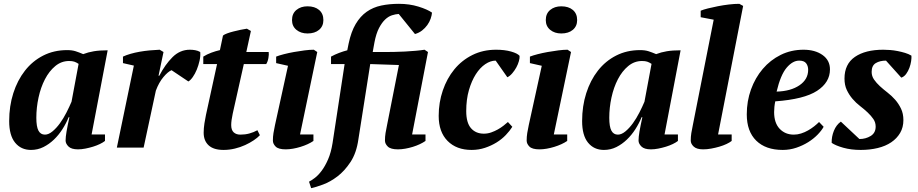

<svg xmlns="http://www.w3.org/2000/svg" viewBox="-20 -772 4802 1004"><path d="M215 -68Q234 -68 254.5 -85Q275 -102 293.5 -127.5Q312 -153 327.5 -183.5Q343 -214 354 -240L391 -438Q379 -446 368.5 -449.5Q358 -453 341 -453Q301 -453 269 -426.5Q237 -400 215 -357.5Q193 -315 181.5 -262Q170 -209 170 -156Q170 -110 181 -89Q192 -68 215 -68ZM339 -159Q326 -127 306.5 -96.5Q287 -66 262 -42Q237 -18 207 -3Q177 12 142 12Q90 12 59 -26Q28 -64 28 -139Q28 -217 49.5 -284.5Q71 -352 110.5 -402.5Q150 -453 206 -481.5Q262 -510 331 -510Q357 -510 375.5 -504Q394 -498 415 -489Q441 -499 471 -504Q501 -509 543 -509L459 -69H529V-35Q519 -27 502.5 -19Q486 -11 466.5 -5Q447 1 426.5 5Q406 9 388 9Q353 9 338 -6Q323 -21 323 -37Q323 -55 328 -84.5Q333 -114 343 -159Z M877 -405Q858 -397 834.5 -369Q811 -341 795 -298L731 0H591L680 -429L623 -442V-476Q640 -484 662.5 -490.5Q685 -497 710.5 -501.5Q736 -506 763 -508.5Q790 -511 815 -512L835 -500L809 -376H813Q843 -434 882 -473Q921 -512 973 -512Q987 -512 1001 -509.5Q1015 -507 1027 -500Q1029 -479 1023.5 -454.5Q1018 -430 1009 -408Q1000 -386 988 -369Q976 -352 965 -346Z M1043 -476Q1062 -488 1085 -496.5Q1108 -505 1130 -510L1146 -586Q1153 -592 1168 -597.5Q1183 -603 1201 -607.5Q1219 -612 1237.5 -616Q1256 -620 1271 -622L1292 -610L1268 -500H1385Q1387 -488 1383.5 -468.5Q1380 -449 1372 -437H1255L1197 -178Q1193 -159 1191 -144.5Q1189 -130 1189 -118Q1189 -92 1202 -80Q1215 -68 1237 -68Q1262 -68 1284 -74Q1306 -80 1326 -91L1339 -65Q1327 -52 1307 -38.5Q1287 -25 1262 -13.5Q1237 -2 1208 5Q1179 12 1149 12Q1097 12 1071 -12Q1045 -36 1045 -78Q1045 -101 1049 -127Q1053 -153 1057 -171L1115 -437H1043Z M1424 -442V-476Q1439 -482 1464 -488.5Q1489 -495 1517 -500Q1545 -505 1572.5 -508.5Q1600 -512 1621 -512L1639 -500L1549 -69H1619V-35Q1606 -26 1588.5 -18Q1571 -10 1551.5 -4Q1532 2 1512 5.5Q1492 9 1474 9Q1436 9 1421.5 -5.5Q1407 -20 1407 -37Q1407 -57 1410 -76Q1413 -95 1418 -118L1486 -428ZM1507 -667Q1507 -701 1530 -720Q1553 -739 1588 -739Q1626 -739 1648.5 -720Q1671 -701 1671 -667Q1671 -635 1648.5 -616Q1626 -597 1588 -597Q1553 -597 1530 -616Q1507 -635 1507 -667Z M1994 -500Q2013 -500 2040.5 -500.5Q2068 -501 2097.5 -502.5Q2127 -504 2154.5 -506.5Q2182 -509 2200 -512L2218 -500L2135 -69H2205V-35Q2192 -26 2175 -18Q2158 -10 2138.5 -4Q2119 2 2099 5.5Q2079 9 2061 9Q2023 9 2008 -5.5Q1993 -20 1993 -37Q1993 -57 1996 -76Q1999 -95 2004 -118L2066 -432L1916 -437L1854 -43Q1844 28 1813 75Q1782 122 1744.5 150.5Q1707 179 1669 193Q1631 207 1607 212L1596 178Q1608 172 1626 158.5Q1644 145 1662 121Q1680 97 1695.5 61.5Q1711 26 1719 -24L1782 -437H1711V-476Q1731 -487 1753.5 -495.5Q1776 -504 1796 -509L1803 -544Q1816 -606 1840 -646.5Q1864 -687 1897.5 -710.5Q1931 -734 1973.5 -743Q2016 -752 2066 -752Q2121 -752 2168 -737.5Q2215 -723 2239 -706Q2238 -692 2232 -674.5Q2226 -657 2214.5 -641Q2203 -625 2187 -612.5Q2171 -600 2150 -594L2065 -699Q2048 -698 2029.5 -692Q2011 -686 1994 -670Q1977 -654 1962 -625.5Q1947 -597 1938 -550L1929 -500Z M2659 -109Q2646 -88 2625 -66Q2604 -44 2576.5 -27Q2549 -10 2516 1Q2483 12 2446 12Q2367 12 2320.5 -35Q2274 -82 2274 -166Q2274 -236 2295.5 -299Q2317 -362 2356 -409.5Q2395 -457 2450.5 -484.5Q2506 -512 2574 -512Q2619 -512 2652.5 -502.5Q2686 -493 2697 -480Q2698 -469 2693.5 -452.5Q2689 -436 2680 -419.5Q2671 -403 2658.5 -388.5Q2646 -374 2633 -368L2572 -455Q2545 -455 2517.5 -436.5Q2490 -418 2468 -383.5Q2446 -349 2432 -300.5Q2418 -252 2418 -191Q2418 -130 2443 -101.5Q2468 -73 2510 -73Q2530 -73 2548.5 -79.5Q2567 -86 2583 -95Q2599 -104 2612.5 -114.5Q2626 -125 2636 -134Z M2751 -442V-476Q2766 -482 2791 -488.5Q2816 -495 2844 -500Q2872 -505 2899.5 -508.5Q2927 -512 2948 -512L2966 -500L2876 -69H2946V-35Q2933 -26 2915.5 -18Q2898 -10 2878.5 -4Q2859 2 2839 5.5Q2819 9 2801 9Q2763 9 2748.5 -5.5Q2734 -20 2734 -37Q2734 -57 2737 -76Q2740 -95 2745 -118L2813 -428ZM2834 -667Q2834 -701 2857 -720Q2880 -739 2915 -739Q2953 -739 2975.5 -720Q2998 -701 2998 -667Q2998 -635 2975.5 -616Q2953 -597 2915 -597Q2880 -597 2857 -616Q2834 -635 2834 -667Z M3211 -68Q3230 -68 3250.5 -85Q3271 -102 3289.5 -127.5Q3308 -153 3323.5 -183.5Q3339 -214 3350 -240L3387 -438Q3375 -446 3364.5 -449.5Q3354 -453 3337 -453Q3297 -453 3265 -426.5Q3233 -400 3211 -357.5Q3189 -315 3177.5 -262Q3166 -209 3166 -156Q3166 -110 3177 -89Q3188 -68 3211 -68ZM3335 -159Q3322 -127 3302.5 -96.5Q3283 -66 3258 -42Q3233 -18 3203 -3Q3173 12 3138 12Q3086 12 3055 -26Q3024 -64 3024 -139Q3024 -217 3045.5 -284.5Q3067 -352 3106.5 -402.5Q3146 -453 3202 -481.5Q3258 -510 3327 -510Q3353 -510 3371.5 -504Q3390 -498 3411 -489Q3437 -499 3467 -504Q3497 -509 3539 -509L3455 -69H3525V-35Q3515 -27 3498.5 -19Q3482 -11 3462.5 -5Q3443 1 3422.5 5Q3402 9 3384 9Q3349 9 3334 -6Q3319 -21 3319 -37Q3319 -55 3324 -84.5Q3329 -114 3339 -159Z M3712 -669 3644 -682V-716Q3658 -722 3682 -728Q3706 -734 3734 -739.5Q3762 -745 3791.5 -748.5Q3821 -752 3846 -752L3866 -741L3735 -69H3806V-35Q3796 -27 3779 -19Q3762 -11 3741.5 -5Q3721 1 3699 5Q3677 9 3657 9Q3623 9 3607.5 -5.5Q3592 -20 3592 -37Q3592 -57 3595 -76Q3598 -95 3603 -118Z M4287 -109Q4276 -89 4255 -67.5Q4234 -46 4206 -28.5Q4178 -11 4144 0.5Q4110 12 4073 12Q3984 12 3934.5 -36.5Q3885 -85 3885 -174Q3885 -243 3907 -304Q3929 -365 3968.5 -411.5Q4008 -458 4062.5 -485Q4117 -512 4182 -512Q4242 -512 4281 -484.5Q4320 -457 4320 -409Q4320 -341 4252.5 -297Q4185 -253 4034 -242Q4031 -228 4029.5 -213.5Q4028 -199 4028 -186Q4028 -129 4057 -98.5Q4086 -68 4131 -68Q4150 -68 4169 -74Q4188 -80 4205.5 -90Q4223 -100 4237.5 -111.5Q4252 -123 4263 -134ZM4159 -455Q4125 -455 4093.5 -418Q4062 -381 4041 -293Q4115 -295 4160.5 -326Q4206 -357 4206 -407Q4206 -427 4195.5 -441Q4185 -455 4159 -455Z M4559 -110Q4559 -132 4547 -149.5Q4535 -167 4517 -184Q4499 -201 4477.5 -217.5Q4456 -234 4438 -255Q4420 -276 4408 -301.5Q4396 -327 4396 -361Q4396 -437 4450.5 -474.5Q4505 -512 4599 -512Q4615 -512 4634.5 -510.5Q4654 -509 4674 -505Q4694 -501 4712.5 -495.5Q4731 -490 4746 -481Q4747 -470 4744.5 -452.5Q4742 -435 4735.5 -417.5Q4729 -400 4718.5 -385.5Q4708 -371 4693 -366L4613 -455Q4581 -455 4559.5 -442Q4538 -429 4538 -396Q4538 -374 4550.5 -356Q4563 -338 4581 -321.5Q4599 -305 4621 -288Q4643 -271 4661 -250.5Q4679 -230 4691.5 -204Q4704 -178 4704 -144Q4704 -106 4687 -77Q4670 -48 4640.5 -28Q4611 -8 4570 2Q4529 12 4481 12Q4430 12 4389.5 0.5Q4349 -11 4329 -25Q4328 -57 4340.5 -88Q4353 -119 4377 -136L4474 -45Q4507 -45 4533 -61Q4559 -77 4559 -110Z"/></svg>

Font: PT Serif
Style: Bold Italic
Weight: 700
Italic angle: -12°
Designer: A.Korolkova, O.Umpeleva, V.Yefimov
Foundry: ParaType Ltd
Version: Version 1.000W OFL